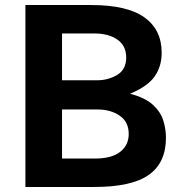

<svg xmlns="http://www.w3.org/2000/svg" viewBox="-20 -743 724 763"><path d="M81 0V-723H343Q485 -723 553.8 -674Q622.5 -625 622.5 -533.5Q622.5 -479.5 595 -439.8Q567.5 -400 497 -370.5Q557.5 -354.5 588 -326.2Q618.5 -298 629 -263.8Q639.5 -229.5 639.5 -196Q639.5 -96 571.2 -48Q503 0 355 0ZM226.5 -424H366Q410.5 -424 446 -445.5Q481.5 -467 481.5 -514.5Q481.5 -561.5 446.2 -585.8Q411 -610 356 -610H226.5ZM226.5 -113H358Q423.5 -113 457.5 -139.5Q491.5 -166 491.5 -210.5Q491.5 -258.5 455.8 -283.2Q420 -308 366 -308H226.5Z"/></svg>

Font: Public Sans
Style: Bold
Weight: 700
Designer: The Public Sans project authors (U.S. Web Design System). Libre Franklin designed by Pablo Impallari and Rodrigo Fuenzal
Version: Version 1.008; ttfautohint (v1.8.1) -l 8 -r 50 -G 200 -x 14 